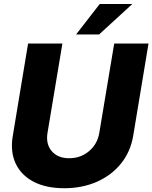

<svg xmlns="http://www.w3.org/2000/svg" viewBox="-20 -950 779 981"><path d="M563.5 -727.5H738.8L660.6 -256.3Q647 -174.8 598.4 -114.5Q549.8 -54.2 474.9 -21.2Q399.9 11.7 308.1 11.7Q215.8 11.7 152.1 -21.2Q88.4 -54.2 60.1 -114.5Q31.7 -174.8 45.4 -256.3L123.5 -727.5H298.8L222.7 -271Q213.4 -214.4 244.1 -178Q274.9 -141.6 333.5 -141.6Q392.6 -141.6 435.3 -178Q478 -214.4 487.3 -271ZM368.7 -773.9 489.7 -929.7H656.2L486.3 -773.9Z"/></svg>

Font: Inter Display Extra Bold
Style: Italic
Weight: 800
Italic angle: -9.39999°
Designer: Rasmus Andersson
Foundry: rsms
Version: Version 4.000;git-4fc901f